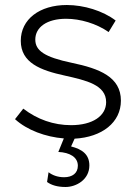

<svg xmlns="http://www.w3.org/2000/svg" viewBox="-20 -547 544 767"><path d="M242 200C284 200 337 171 337 114C337 69 307 49 264 38L278 7C388 1 463 -58 463 -145C463 -240 377 -273 267 -296C157 -319 121 -345 121 -389C121 -438 167 -472 244 -472C301 -472 365 -453 414 -419L442 -465C391 -504 315 -527 247 -527C138 -527 63 -470 63 -384C63 -296 142 -266 239 -245C324 -226 404 -208 404 -139C404 -84 350 -47 264 -47C194 -47 129 -70 73 -113L40 -71C88 -27 162 0 235 6L213 60C259 62 291 81 291 115C291 145 269 161 236 161C209 161 188 152 174 141L168 180C186 193 210 200 242 200Z"/></svg>

Font: Fixel Display Light
Style: Regular
Weight: 300
Designer: AlfaBravo + MacPaw
Foundry: Kyrylo Tkachov, Marchela Mozhyna, Serhii Makarenko, Maria Weinstein, Zakhar Kryvoshyya
Version: Version 1.211